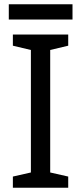

<svg xmlns="http://www.w3.org/2000/svg" viewBox="-20 -875 379 895"><path d="M298 0H40V-52L124 -71V-642L40 -662V-714H298V-662L214 -642V-71L298 -52ZM318 -855V-784H21V-855Z"/></svg>

Font: Noto Sans Gunjala Gondi Semibold
Style: Regular
Weight: 600
Designer: Ek Type
Foundry: Ek Type
Version: Version 1.004; ttfautohint (v1.8.4.7-5d5b)